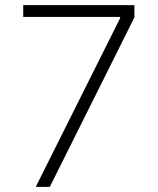

<svg xmlns="http://www.w3.org/2000/svg" viewBox="-20 -727 616 747"><path d="M447.3 -656.2V-661.1H70.3V-707H502.9V-659.2L173.8 0H119.1Z"/></svg>

Font: Pretendard GOV ExtraLight
Style: Regular
Weight: 200
Designer: Base glyphs from Inter by Rasmus Andersson; Hangeul glyphs from Noto Sans CJK(Source Han Sans) by Jang Soo-young and Kan
Foundry: Kil Hyung-jin
Version: Version 1.309